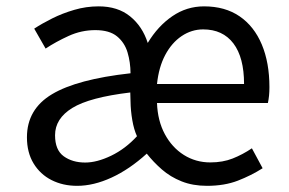

<svg xmlns="http://www.w3.org/2000/svg" viewBox="-20 -577 917 610"><path d="M225 13.4Q179.8 13.4 143.7 -4.9Q107.6 -23.2 86.6 -57.9Q65.6 -92.5 65.6 -140.7Q65.6 -230.1 145.3 -277.7Q225 -325.4 394.7 -344.2Q394.5 -379.4 385.2 -410.5Q375.9 -441.7 351.8 -461.5Q327.7 -481.3 282.8 -481.3Q238.5 -481.3 198 -462.8Q157.5 -444.3 124.9 -422.7L88.7 -486Q113.5 -502.3 145.9 -518.5Q178.3 -534.7 216 -545.7Q253.6 -556.8 293.4 -556.8Q354.3 -556.8 393.4 -525Q432.5 -493.3 449.4 -440.6Q481.5 -494 527.3 -525.4Q573.1 -556.8 628.2 -556.8Q695 -556.8 741.3 -525.1Q787.5 -493.4 811.8 -435.5Q836 -377.7 836 -300.1Q836 -285.9 834.8 -273.3Q833.5 -260.7 831.1 -249.7H478.8Q480.9 -193.2 503.7 -150.8Q526.5 -108.4 564.1 -84.7Q601.8 -61 648.2 -61Q687.8 -61 719.1 -73.4Q750.5 -85.8 780.3 -105.8L814.4 -42.5Q778 -19.4 735.6 -3Q693.1 13.4 637.7 13.4Q592.4 13.4 556.9 -0.8Q521.4 -14.9 494.3 -38.6Q467.3 -62.2 446.3 -88.9Q391.4 -39 334.4 -12.8Q277.4 13.4 225 13.4ZM250.7 -60.6Q288 -60.6 333.2 -82.3Q378.3 -104.1 415.2 -144.2Q405.5 -165.1 400.3 -195.3Q395.1 -225.5 394.7 -255.3L393.9 -283.2Q264.4 -267.7 209.7 -234Q154.9 -200.3 154.9 -147.4Q154.9 -100.4 182.5 -80.5Q210.1 -60.6 250.7 -60.6ZM478.8 -310.1H755.4Q755.4 -394.3 721.6 -439Q687.7 -483.6 625.4 -483.6Q588.6 -483.6 557 -462.3Q525.5 -441.1 504.9 -402.3Q484.4 -363.6 478.8 -310.1Z"/></svg>

Font: Noto Sans TC
Style: Regular
Weight: 100
Designer: Ryoko NISHIZUKA 西塚涼子 (kana, bopomofo & ideographs); Paul D. Hunt (Latin, Greek & Cyrillic); Sandoll Communications 산돌커뮤니
Foundry: Adobe
Version: Version 2.004;hotconv 1.0.118;makeotfexe 2.5.65603